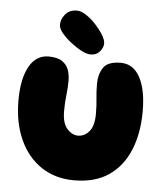

<svg xmlns="http://www.w3.org/2000/svg" viewBox="-49 -701 636 745"><g transform="rotate(5 268.5 -328.5)"><path d="M267 0Q193 0 138.5 -36.5Q84 -73 54.5 -138.5Q25 -204 25 -290Q25 -374 51.5 -422Q78 -470 127 -470Q162 -470 180.5 -457Q199 -444 205.5 -424.5Q212 -405 212 -383Q212 -355 208.5 -326Q205 -297 205 -264Q205 -217 224.5 -195.5Q244 -174 267 -174Q292 -174 310.5 -195.5Q329 -217 329 -264Q329 -297 326 -323Q323 -349 323 -382Q323 -417 340 -443.5Q357 -470 408 -470Q457 -470 483 -422Q509 -374 509 -290Q509 -204 482 -138.5Q455 -73 401.5 -36.5Q348 0 267 0ZM288 -492Q273 -492 252 -503Q231 -514 210 -530.5Q189 -547 174.5 -564.5Q160 -582 160 -596Q159 -616 175 -636.5Q191 -657 222 -657Q237 -657 257 -644Q277 -631 295 -611.5Q313 -592 325 -572.5Q337 -553 337 -539Q337 -523 324 -507.5Q311 -492 288 -492Z"/></g></svg>

Font: Cherry Bomb One
Style: Regular
Weight: 400
Designer: satsuyako
Foundry: satsuyako
Version: Version 4.100; ttfautohint (v1.8.3)